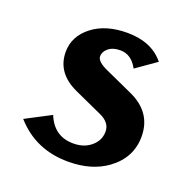

<svg xmlns="http://www.w3.org/2000/svg" viewBox="-105 -646 740 756"><g transform="rotate(20 265.0 -268.5)"><path d="M257.3 9.8Q120.6 9.8 34.2 -87.9L139.6 -143.1Q171.4 -64.5 252 -64.5Q302.7 -64.5 333 -95.7Q356 -119.1 356 -151.9Q356 -189.5 311.5 -209.5L194.3 -262.7Q101.1 -305.2 101.1 -393.6Q101.1 -459.5 158.7 -503.9Q214.8 -546.9 304.2 -546.9Q406.7 -546.9 459 -481.9L375 -422.9Q348.1 -472.7 302.2 -472.7Q271.5 -472.7 253.9 -459Q234.4 -443.4 234.4 -422.9Q234.4 -401.4 281.2 -380.4L395.5 -328.6Q496.1 -283.2 496.1 -181.6Q496.1 -92.8 419.9 -37.1Q355.5 9.8 257.3 9.8Z"/></g></svg>

Font: Klaudia
Style: Bold
Weight: 700
Designer: Wojciech Kalinowski "wmk69" (wmk69@o2.pl)
Foundry: Wojciech Kalinowski "wmk69" (wmk69@o2.pl)
Version: Version 3.1.0; 2021-05-10